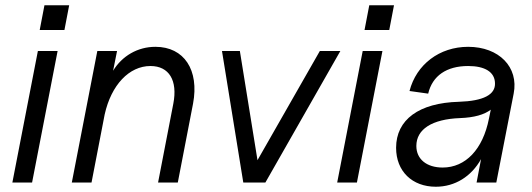

<svg xmlns="http://www.w3.org/2000/svg" viewBox="-20 -694 2021 730"><path d="M27 0H102L199 -500H124ZM131 -580H225L243 -674H149Z M639 -300 581 0H656L714 -300C738 -428 680 -516 571 -516C503 -516 444 -481 410 -425L425 -500H350L253 0H328L378 -259C403 -371 471 -443 552 -443C623 -443 656 -388 639 -300Z M905 0H989L1274 -500H1196L959 -85L892 -500H824Z M1262 0H1337L1434 -500H1359ZM1366 -580H1460L1478 -674H1384Z M1637 16C1710 16 1772 -23 1809 -89L1792 0H1867L1933 -338C1953 -439 1877 -516 1760 -516C1651 -516 1563 -449 1537 -348L1608 -338C1624 -406 1678 -443 1760 -443C1824 -443 1861 -420 1862 -378C1864 -334 1818 -310 1725 -307C1573 -303 1486 -239 1486 -132C1486 -43 1547 16 1637 16ZM1663 -57C1602 -57 1563 -89 1563 -139C1563 -203 1623 -241 1729 -245C1783 -247 1821 -258 1846 -277L1839 -243C1816 -126 1750 -57 1663 -57Z"/></svg>

Font: Uncut Sans
Style: Italic
Weight: 400
Italic angle: -11°
Designer: Kasper Nordkvist
Foundry: UNCUT.wtf
Version: Version 1.304;Glyphs 3.2 (3246)